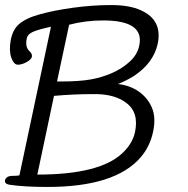

<svg xmlns="http://www.w3.org/2000/svg" viewBox="-50 -731 747 761"><path d="M502 -551Q523 -650 359 -650Q289 -650 224 -633L176 -408H189Q264 -408 309 -416Q354 -424 394 -441.5Q434 -459 464.5 -487Q495 -515 502 -551ZM316 -358Q242 -358 164 -351L98 -39Q344 -39 434 -123Q475 -161 485 -207Q502 -287 448 -325Q406 -356 335 -358ZM152 -625Q101 -614 80 -604.5Q59 -595 56 -578Q49 -544 67 -528Q78 -518 76.5 -507Q75 -496 56.5 -485.5Q38 -475 21.5 -474.5Q5 -474 -5 -502Q-15 -530 -7.5 -571.5Q0 -613 25 -635Q52 -659 108.5 -674.5Q165 -690 237 -700Q316 -711 390 -711Q464 -711 509 -690Q595 -651 575 -557Q558 -481 481 -430Q447 -409 417 -398Q464 -393 499.5 -368.5Q535 -344 552 -304.5Q569 -265 556.5 -207.5Q544 -150 508 -108Q407 10 138 10Q45 10 -14 1Q-33 -3 -30 -17Q-29 -23 -22 -28.5Q-15 -34 1.5 -34Q18 -34 27 -36Z"/></svg>

Font: LXGW Bright GB
Style: Italic
Weight: 400
Italic angle: -12°
Designer: Christian Thalmann (Catharsis Fonts)
Foundry: LXGW / Christian Thalmann (Catharsis Fonts) / Fontworks Inc.
Version: Version 5.510